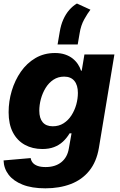

<svg xmlns="http://www.w3.org/2000/svg" viewBox="-20 -841 670 1076"><path d="M234.4 214.4Q158.2 214.4 106.7 193.8Q55.2 173.3 28.3 138.2Q1.5 103 0 58.1L151.9 44.9Q154.3 60.1 163.8 71.3Q173.3 82.5 191.2 88.9Q209 95.2 235.8 95.2Q289.6 95.2 323.5 68.1Q357.4 41 365.7 -8.3L380.9 -93.8H370.1Q354 -66.9 332.5 -47.1Q311 -27.3 282.7 -16.6Q254.4 -5.9 217.3 -5.9Q162.1 -5.9 119.1 -29.5Q76.2 -53.2 52.2 -99.1Q28.3 -145 28.3 -211.9Q28.3 -273.4 45.9 -332.3Q63.5 -391.1 96.9 -439.2Q130.4 -487.3 178.7 -515.6Q227.1 -543.9 288.1 -543.9Q319.8 -543.9 344.5 -535.6Q369.1 -527.3 387 -513.2Q404.8 -499 416.5 -481.4Q428.2 -463.9 434.1 -444.8H438L453.1 -535.6H621.1L534.2 -12.2Q521 65.9 480.2 116.2Q439.5 166.5 376.5 190.4Q313.5 214.4 234.4 214.4ZM275.4 -133.3Q310.1 -133.3 336.4 -150.1Q362.8 -167 380.6 -194.8Q398.4 -222.7 407.5 -255.4Q416.5 -288.1 416.5 -320.3Q416.5 -363.8 396.7 -387.7Q377 -411.6 339.4 -411.6Q305.7 -411.6 279.5 -394.3Q253.4 -377 235.8 -348.4Q218.3 -319.8 209.2 -286.4Q200.2 -252.9 200.2 -220.7Q200.2 -178.7 219.2 -156Q238.3 -133.3 275.4 -133.3ZM302.7 -591.8 314.5 -661.1Q320.8 -700.7 334.7 -731.7Q348.6 -762.7 368.2 -785.2Q387.7 -807.6 411.1 -821.3L486.8 -786.6Q471.7 -767.6 452.4 -733.2Q433.1 -698.7 426.3 -654.8L415.5 -591.8Z"/></svg>

Font: Inter 20pt ExtraBold
Style: Italic
Weight: 800
Italic angle: -9.3988°
Version: Version 4.001;git-66647c0bb